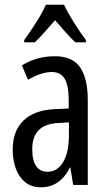

<svg xmlns="http://www.w3.org/2000/svg" viewBox="-20 -786 456 816"><path d="M213 -547Q289 -547 321 -499Q353 -451 353 -362V0H291L279 -74H277Q235 10 154 10Q113 10 86 -12.5Q59 -35 46.5 -71.5Q34 -108 34 -150Q34 -230 80 -274Q126 -318 211 -322L272 -325V-360Q272 -422 255 -451Q238 -480 200 -480Q156 -480 99 -447L73 -508Q136 -547 213 -547ZM225 -263Q117 -257 117 -152Q117 -103 134 -79.5Q151 -56 182 -56Q224 -56 248.5 -97.5Q273 -139 273 -212V-266ZM252 -766Q268 -732 294 -690.5Q320 -649 345 -616V-606H300Q279 -626 258 -650Q237 -674 214 -700Q191 -674 168.5 -648.5Q146 -623 128 -606H83V-616Q110 -653 135.5 -693.5Q161 -734 175 -766Z"/></svg>

Font: Noto Sans Bengali ExtraCondensed
Style: Regular
Weight: 400
Width: 2
Designer: Jelle Bosma - Monotype Design Team
Foundry: Monotype Imaging Inc.
Version: Version 2.003; ttfautohint (v1.8.4.7-5d5b)